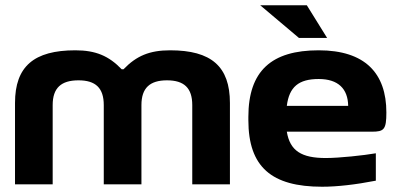

<svg xmlns="http://www.w3.org/2000/svg" viewBox="-20 -700 1519 729"><path d="M37 -309V0H180V-301C180 -366 212 -395 278 -395C343 -395 374 -366 374 -301V0H517V-301C517 -366 549 -395 614 -395C679 -395 710 -366 710 -301V0H853V-309C853 -448 782 -509 626 -509C548 -509 498 -488 449 -437H442C393 -488 343 -509 266 -509C109 -509 37 -448 37 -309Z M1447 -273C1447 -422 1366 -509 1190 -509C1011 -509 923 -431 923 -256V-244C923 -66 1011 9 1203 9C1260 9 1330 1 1407 -14V-118C1361 -110 1268 -100 1217 -100C1125 -100 1081 -127 1069 -200H1392C1438 -200 1447 -208 1447 -273ZM968 -680 1115 -556H1222L1145 -680ZM1069 -298C1078 -370 1114 -400 1190 -400C1264 -400 1301 -363 1302 -298Z"/></svg>

Font: LT Wave Bold
Style: Regular
Weight: 700
Designer: Daniel Lyons
Version: Version 2.5 (Glyphs App)